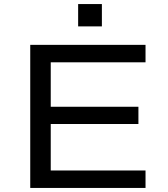

<svg xmlns="http://www.w3.org/2000/svg" viewBox="-20 -926 826 946"><path d="M129 0V-705H697V-619H230V-400H662V-315H230V-86H697V0ZM365 -796V-906H482V-796Z"/></svg>

Font: Nunito Sans 7pt Expanded
Style: Regular
Weight: 400
Width: 7
Designer: Vernon Adams
Foundry: Vernon Adams
Version: Version 3.101;gftools[0.9.27]